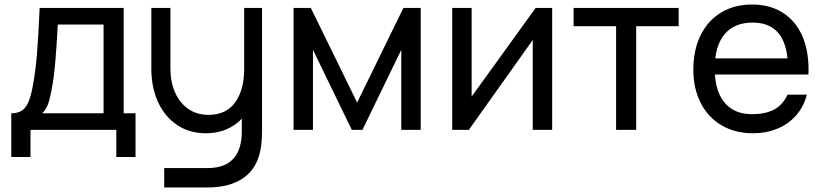

<svg xmlns="http://www.w3.org/2000/svg" viewBox="-20 -575 3640 850"><path d="M30 -73.5Q60 -73.5 78 -86.2Q96 -99 107 -126.2Q118 -153.5 126.5 -201.5Q137.5 -262 143.8 -338Q150 -414 155.5 -540H527.5V-73.5H580V120H495V0H115V120H30ZM438.5 -73.5V-466.5H236Q231 -374.5 224.8 -301.5Q218.5 -228.5 209 -181Q201.5 -139 192.8 -114.5Q184 -90 167 -73.5Z M1061 -540H1140V3.5Q1140 52 1133.5 86.5Q1118 171 1057.5 213Q997 255 898.5 255H707V169H899Q1052 169 1050.5 2.5V-49.5Q1021 -18.5 981 -1.8Q941 15 892 15Q818 15 763.2 -22.2Q708.5 -59.5 679.2 -124.2Q650 -189 650 -270.5V-540H734.5V-270.5Q734.5 -212.5 754.8 -166.2Q775 -120 813 -93.2Q851 -66.5 903 -66.5Q981.5 -66.5 1021.2 -122Q1061 -177.5 1061 -270.5Z M1365.5 0H1279.5V-540H1356L1561 -121L1766 -540H1842.5V0H1756.5V-354.5L1584.5 0H1537.5L1365.5 -354.5Z M2351.5 -540H2424.5V0H2338.5V-398L2055.5 0H1982V-540H2068V-147.5Z M2796.5 0H2707.5V-459H2519.5V-540H2984.5V-459H2796.5Z M3145 -245Q3150.5 -160.5 3192.8 -115Q3235 -69.5 3309.5 -69.5Q3366.5 -69.5 3405.5 -89.2Q3444.5 -109 3466.5 -156H3552Q3538 -101.5 3503.5 -63Q3469 -24.5 3420 -4.8Q3371 15 3313.5 15Q3234.5 15 3174.8 -20Q3115 -55 3082.2 -119Q3049.5 -183 3049.5 -266.5Q3049.5 -354 3081.8 -419.2Q3114 -484.5 3172.8 -519.8Q3231.5 -555 3309.5 -555Q3387 -555 3443.2 -520.2Q3499.5 -485.5 3529.5 -420.8Q3559.5 -356 3559.5 -267Q3559.5 -252.5 3559 -245ZM3146.5 -316.5H3466.5Q3450 -475 3312.5 -475Q3240 -475 3198 -434.5Q3156 -394 3146.5 -316.5Z"/></svg>

Font: CCSD_manrope Medium
Style: Regular
Weight: 500
Designer: Mikhail Sharanda
Foundry: Mikhail Sharanda
Version: Version 4.503